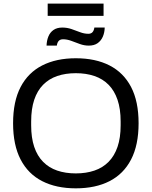

<svg xmlns="http://www.w3.org/2000/svg" viewBox="-20 -1016 828 1048"><path d="M393.8 12Q287.2 12 210.4 -27.2Q133.5 -66.4 92.5 -145.4Q51.4 -224.4 51.4 -343Q51.4 -462.6 92.5 -541.1Q133.5 -619.6 210.4 -658.8Q287.2 -698 393.8 -698Q501.3 -698 577.9 -658.8Q654.5 -619.6 695.5 -541.1Q736.5 -462.6 736.5 -343Q736.5 -224.4 695.5 -145.4Q654.5 -66.4 577.9 -27.2Q501.3 12 393.8 12ZM393.8 -69.5Q450.4 -69.5 495.6 -85Q540.8 -100.4 572.7 -132.7Q604.5 -164.9 621.5 -214.4Q638.5 -263.9 638.5 -331.9V-353Q638.5 -421.6 621.5 -471.3Q604.5 -521.1 572.7 -553.3Q540.8 -585.6 495.6 -601Q450.4 -616.5 393.8 -616.5Q337.2 -616.5 292.1 -601Q247.1 -585.6 215.3 -553.3Q183.5 -521.1 166.8 -471.3Q150.1 -421.6 150.1 -353V-331.9Q150.1 -263.9 166.8 -214.4Q183.5 -164.9 215.3 -132.7Q247.1 -100.4 292.1 -85Q337.2 -69.5 393.8 -69.5ZM234.1 -767Q235 -794.4 244.1 -816.8Q253.1 -839.2 272 -852.4Q291 -865.6 320.3 -865.6Q346.3 -865.6 370.2 -857.4Q394.1 -849.1 417 -840.3Q439.9 -831.6 462 -831.6Q477.4 -831.6 485.2 -840.7Q493 -849.8 495 -865.6H551.5Q551 -838.8 541.5 -816.4Q532 -794.1 513.1 -780.5Q494.2 -767 464.4 -767Q439.8 -767 415.7 -775.8Q391.5 -784.6 368.9 -793.1Q346.2 -801.6 324.2 -801.6Q308.4 -801.6 300.3 -792.5Q292.2 -783.4 290.2 -767ZM240.3 -929.3V-996.2H545.3V-929.3Z"/></svg>

Font: Archivo SemiBold
Style: Regular
Weight: 600
Designer: Hector Gatti
Foundry: Omnibus-Type
Version: Version 2.001